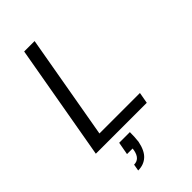

<svg xmlns="http://www.w3.org/2000/svg" viewBox="-283 -778 1093 1093"><g transform="rotate(-45 264.0 -231.0)"><path d="M31 0 154 -700H238L127 -67H453L441 0ZM134 238 141 198Q187 198 198 141L200 127H155L169 50H255Q255 70 254 89Q253 108 251 124Q239 184 209 211Q179 238 134 238Z"/></g></svg>

Font: DM Sans Italic
Style: Regular
Weight: 400
Italic angle: -10°
Designer: Colophon Foundry, Jonny Pinhorn
Foundry: Colophon Foundry
Version: Version 4.004; ttfautohint (v1.8.4.7-5d5b)